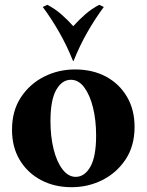

<svg xmlns="http://www.w3.org/2000/svg" viewBox="-20 -764 610 799"><path d="M292 -475Q365 -475 420.5 -445.5Q476 -416 508 -362Q540 -308 540 -236Q540 -157 503 -101Q466 -45 406.5 -15Q347 15 278 15Q206 15 150 -15Q94 -45 62 -98.5Q30 -152 30 -224Q30 -303 67 -359Q104 -415 163.5 -445Q223 -475 292 -475ZM295 -28Q332 -28 356 -70Q380 -112 380 -200Q380 -264 367 -316.5Q354 -369 330.5 -400.5Q307 -432 275 -432Q238 -432 214 -390Q190 -348 190 -260Q190 -196 203 -143.5Q216 -91 240 -59.5Q264 -28 295 -28ZM393 -744 412 -735Q377 -688 344.5 -631.5Q312 -575 286 -510H284Q258 -575 225.5 -631.5Q193 -688 158 -735L177 -744Q208 -728 235 -704.5Q262 -681 285 -655Q308 -681 335 -704.5Q362 -728 393 -744Z"/></svg>

Font: Bona Nova SC
Style: Bold
Weight: 700
Designer: Mateusz Machalski
Foundry: Capitalics
Version: Version 4.001; ttfautohint (v1.8.4.7-5d5b)